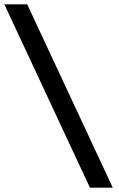

<svg xmlns="http://www.w3.org/2000/svg" viewBox="-35 -732 548 882"><path d="M378 130 -15 -712H90L483 130Z"/></svg>

Font: Overpass Light
Style: Bold
Weight: 600
Designer: Delve Withrington, Thomas Jockin
Foundry: Delve Fonts
Version: Version 3.000;DELV;Overpass